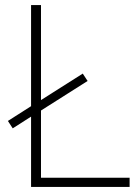

<svg xmlns="http://www.w3.org/2000/svg" viewBox="-20 -734 550 754"><path d="M102 0V-276L30 -230L11 -259L102 -317V-714H141V-341L305 -445L324 -416L141 -300V-36H489V0Z"/></svg>

Font: Noto Sans Armenian ExtraLight
Style: Regular
Weight: 250
Designer: Monotype Design Team
Foundry: Monotype Imaging Inc.
Version: Version 2.007